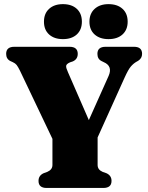

<svg xmlns="http://www.w3.org/2000/svg" viewBox="-20 -932 732 952"><path d="M533 -35Q533 0 492 0H211.5Q171 0 171 -35Q171 -61.5 196 -73L215 -80Q240 -91 240 -114V-243.5L79 -581.5Q69 -601.5 62.5 -609.8Q56 -618 44 -623.5L31 -629.5Q10.5 -640 10.5 -665Q10.5 -700 51 -700H325Q365.5 -700 365.5 -665Q365.5 -638.5 341 -627.5L327.5 -623Q309 -615 308 -605.2Q307 -595.5 317 -574L420.5 -336.5L518.5 -555.5Q540 -604.5 494 -624L483 -629.5Q463 -639.5 463 -665Q463 -700 503.5 -700H644.5Q684.5 -700 684.5 -665Q684.5 -643 665 -630.5L657 -626Q642 -617.5 629 -602.5Q616 -587.5 597.5 -546.5L464 -250.5V-114Q464 -90.5 488.5 -80L508 -73Q533 -61.5 533 -35ZM292 -738Q249 -738 223.5 -761Q198 -784 198 -824.5Q198 -865 223.5 -888.2Q249 -911.5 292 -911.5Q335.5 -911.5 360.8 -888.2Q386 -865 386 -824.5Q386 -784.5 360.8 -761.2Q335.5 -738 292 -738ZM518 -738Q475 -738 449.2 -761Q423.5 -784 423.5 -824.5Q423.5 -864.5 449.2 -888Q475 -911.5 518 -911.5Q562 -911.5 587.5 -888.2Q613 -865 613 -824.5Q613 -784.5 587.5 -761.2Q562 -738 518 -738Z"/></svg>

Font: Fraunces 72pt Soft Black
Style: Regular
Weight: 900
Version: Version 1.000;[b76b70a41]